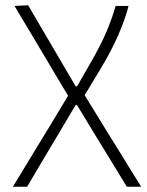

<svg xmlns="http://www.w3.org/2000/svg" viewBox="-20 -517 560 729"><path d="M29 192Q55 149 93.8 85.2Q132.5 21.5 178.5 -54L238.5 -153.5L179 -253Q144 -312.5 107.2 -374Q70.5 -435.5 35 -494.5L87 -497Q107 -462.5 133.5 -417.2Q160 -372 185.5 -328.8Q211 -285.5 227.5 -257L267.5 -189H272.5L318.5 -269Q362.5 -344.5 385 -398.5Q407.5 -452.5 419 -494.5H468Q456 -445.5 428.8 -383.2Q401.5 -321 360 -252.5L301.5 -155.5L386 -18Q415.5 29.5 437.8 65.5Q460 101.5 478.5 131.5Q497 161.5 516 192H461.5Q432 143.5 403 96Q374 48.5 343.5 -1L272.5 -118H267L219.5 -38Q173 40 140.2 95.2Q107.5 150.5 83 192Z"/></svg>

Font: Commissioner ExtraLight
Style: Regular
Weight: 200
Designer: Kostas Bartsokas
Foundry: Kostas Bartsokas
Version: Version 1.000; ttfautohint (v1.8.3)